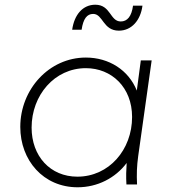

<svg xmlns="http://www.w3.org/2000/svg" viewBox="-20 -782 715 814"><path d="M309 12C393 12 469 -27 517 -91C515 -61 514 -34 516 0H561C559 -45 560 -77 566 -121L623 -526H577L560 -398C525 -485 442 -538 344 -538C188 -538 66 -403 66 -244C66 -102 164 12 309 12ZM114 -241C114 -378 211 -493 344 -493C453 -493 540 -412 540 -286C540 -147 442 -33 308 -33C193 -33 114 -120 114 -241ZM286 -656H326C333 -703 349 -723 375 -723C417 -723 416 -652 484 -652C538 -652 576 -696 584 -758H544C538 -713 520 -691 492 -691C446 -691 450 -762 384 -762C331 -762 295 -720 286 -656Z"/></svg>

Font: Mluvka ExtraLight
Style: Italic
Weight: 200
Italic angle: -8°
Designer: Modified by Jiří Krblich, Original typeface by Gumpita Rahayu
Foundry: Gumpita Rahayu & Jiří Krblich
Version: Version 2.000;Glyphs 3.1.1 (3134)